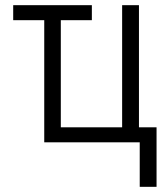

<svg xmlns="http://www.w3.org/2000/svg" viewBox="-20 -550 640 742"><path d="M520 172V0H151V-472H31V-530H335V-472H215V-58H452V-530H517V-58H585V172Z"/></svg>

Font: Iosevka Curly Light Extended
Style: Regular
Weight: 300
Width: 7
Monospace: yes
Designer: Belleve Invis
Foundry: Belleve Invis
Version: Version 11.1.0; ttfautohint (v1.8.3)